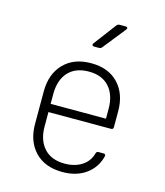

<svg xmlns="http://www.w3.org/2000/svg" viewBox="-117 -874 834 972"><g transform="rotate(15 300.0 -387.5)"><path d="M301 10Q209 10 157 -44.5Q105 -99 105 -190V-360Q105 -451 157.5 -505.5Q210 -560 301 -560Q392 -560 443.5 -505.5Q495 -451 495 -360V-277Q495 -265 483 -265H155V-190Q155 -118 193 -76Q231 -34 301 -34Q354 -34 391 -58Q428 -82 439 -124Q442 -135 452 -135H478Q491 -135 489 -123Q474 -62 424.5 -26Q375 10 301 10ZM155 -308H445V-360Q445 -432 407.5 -474Q370 -516 301 -516Q231 -516 193 -474.5Q155 -433 155 -360ZM292 -645Q285 -645 283 -649.5Q281 -654 285 -660L374 -778Q380 -785 389 -785H420Q428 -785 430 -780.5Q432 -776 427 -770L333 -652Q327 -645 318 -645Z"/></g></svg>

Font: Pitagon Sans Mono Thin
Style: Regular
Weight: 100
Monospace: yes
Designer: Travis Tran
Foundry: Pitagon
Version: Version 1.001; ttfautohint (v1.8.4.7-5d5b);gftools[0.9.26]